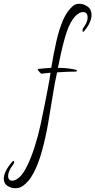

<svg xmlns="http://www.w3.org/2000/svg" viewBox="-191 -663 506 1019"><path d="M-110 336Q-132 336 -151.5 323.5Q-171 311 -171 285Q-171 268 -160.5 245.5Q-150 223 -125 194Q-122 191 -120 191Q-116 191 -116 197Q-116 204 -122 212Q-135 228 -141.5 243.5Q-148 259 -148 270Q-148 296 -125 296Q-109 296 -87 277Q-66 257 -45.5 214.5Q-25 172 -7 116Q11 60 24 0Q34 -47 44.5 -99Q55 -151 64 -198.5Q73 -246 77 -277Q65 -276 53 -274.5Q41 -273 30 -272Q27 -272 21 -278Q15 -284 11 -290.5Q7 -297 11 -297Q48 -301 81 -303Q93 -375 107.5 -440.5Q122 -506 143.5 -556Q165 -606 197 -632Q211 -643 230 -643Q253 -643 274 -628Q295 -613 295 -583Q295 -567 286 -545Q277 -523 255 -497Q252 -494 251 -494Q247 -494 247 -502Q247 -510 251 -515Q274 -545 274 -570Q274 -599 249 -599Q232 -599 213 -581Q183 -553 162.5 -492Q142 -431 119 -315L116 -303Q150 -303 174.5 -299.5Q199 -296 214 -292Q217 -291 217 -288Q217 -283 211 -283Q190 -283 164.5 -282Q139 -281 112 -279Q100 -227 89 -157Q78 -87 65 -12Q52 63 33.5 132Q15 201 -11.5 252.5Q-38 304 -75 327Q-90 336 -110 336Z"/></svg>

Font: Inspiration
Style: Regular
Weight: 400
Designer: Robert E. Leuschke
Foundry: Robert E. Leuschke
Version: Version 2.010; ttfautohint (v1.8.3)